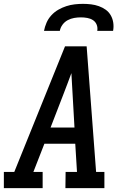

<svg xmlns="http://www.w3.org/2000/svg" viewBox="-28 -975 648 995"><path d="M-8 0V-84H46L309 -735H421L470 -84H513V0H311L312 -84H371L362 -230H202L145 -84H193V0ZM358 -314 348 -490Q346 -516 345 -542.5Q344 -569 342 -596Q332 -569 322 -542.5Q312 -516 302 -490L234 -314ZM200 -815Q204 -836 213 -857Q222 -878 238 -895.5Q254 -913 274 -924.5Q294 -936 315.5 -943Q337 -950 359 -952.5Q381 -955 402 -955Q423 -955 444 -952.5Q465 -950 484.5 -943Q504 -936 520 -924.5Q536 -913 546 -895.5Q556 -878 559 -857Q562 -836 558 -815H476Q479 -832 473 -847Q467 -862 454 -870.5Q441 -879 424.5 -882Q408 -885 391 -885Q374 -885 356.5 -882Q339 -879 323 -870.5Q307 -862 296 -847Q285 -832 282 -815Z"/></svg>

Font: Iosevka Etoile Medium
Style: Italic
Weight: 500
Italic angle: -9°
Designer: Belleve Invis
Foundry: Belleve Invis
Version: Version 22.1.2; ttfautohint (v1.8.4)